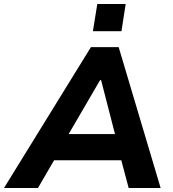

<svg xmlns="http://www.w3.org/2000/svg" viewBox="-55 -941 868 961"><path d="M-35 0 400 -705H539L749 0H589L538 -192L591 -139H177L246 -191L135 0ZM446 -540 270 -238 250 -270H560L529 -237L451 -540ZM410 -785 432 -921H574L553 -785Z"/></svg>

Font: Nunito Sans 8pt ExtraBold
Style: Italic
Weight: 800
Italic angle: -9°
Version: Version 3.101;gftools[0.9.27]